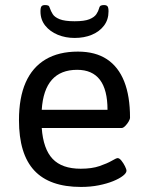

<svg xmlns="http://www.w3.org/2000/svg" viewBox="-20 -733 579 759"><path d="M300 6Q176 6 115.5 -59Q55 -124 55 -258Q55 -347 81.5 -407Q108 -467 160 -498Q212 -529 288 -529Q357 -529 402.5 -499Q448 -469 471 -411Q494 -353 494 -268Q494 -262 488.5 -252.5Q483 -243 475 -235Q467 -227 461 -227H145Q151 -144 188 -105Q225 -66 299 -66Q343 -66 373.5 -76.5Q404 -87 422 -97.5Q440 -108 445 -108Q452 -108 460 -98Q468 -88 474 -76Q480 -64 480 -58Q480 -49 466 -38Q452 -27 427.5 -17Q403 -7 370.5 -0.5Q338 6 300 6ZM145 -299H405Q405 -378 375 -417.5Q345 -457 285 -457Q220 -457 185 -417.5Q150 -378 145 -299ZM275 -583Q239 -583 208.5 -595.5Q178 -608 159 -631.5Q140 -655 140 -688Q140 -703 144 -708Q148 -713 158 -713Q166 -713 170.5 -711Q175 -709 177 -701Q181 -689 188.5 -677Q196 -665 216 -657Q236 -649 275 -649Q314 -649 333.5 -657Q353 -665 361 -677Q369 -689 372 -701Q374 -709 379 -711Q384 -713 391 -713Q401 -713 405 -708Q409 -703 409 -688Q409 -655 391 -631.5Q373 -608 343 -595.5Q313 -583 275 -583Z"/></svg>

Font: Asap
Style: Regular
Weight: 400
Designer: Pablo Cosgaya
Foundry: Omnibus-Type
Version: Version 3.001